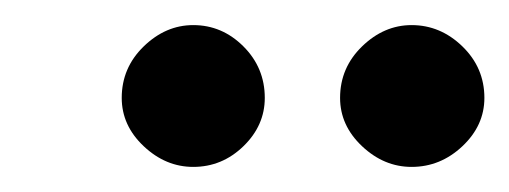

<svg xmlns="http://www.w3.org/2000/svg" viewBox="-20 -716 406 153"><path d="M308 -583Q286 -583 268.5 -599.5Q251 -616 251 -638Q251 -662 268.5 -679Q286 -696 308 -696Q331 -696 348.5 -679Q366 -662 366 -638Q366 -616 348.5 -599.5Q331 -583 308 -583ZM134 -583Q112 -583 94.5 -599.5Q77 -616 77 -638Q77 -662 94.5 -679Q112 -696 134 -696Q157 -696 174 -679Q191 -662 191 -638Q191 -616 174 -599.5Q157 -583 134 -583Z"/></svg>

Font: Manuale
Style: Italic
Weight: 400
Italic angle: -11°
Designer: Eduardo Tunni / Pablo Cosgaya
Foundry: Eduardo Tunni / Pablo Cosgaya
Version: Version 1.002